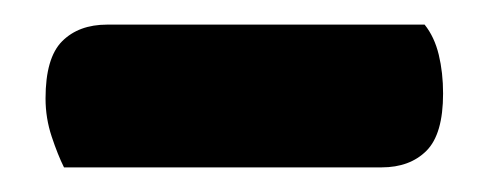

<svg xmlns="http://www.w3.org/2000/svg" viewBox="-20 -701 397 156"><path d="M32 -565Q27 -575 22 -590Q17 -605 17 -621Q17 -654 30.5 -667.5Q44 -681 67 -681H325Q333 -671 336.5 -656.5Q340 -642 340 -625Q340 -592 326.5 -578.5Q313 -565 290 -565Z"/></svg>

Font: Baloo Tammudu 2
Style: Bold
Weight: 700
Designer: Maithili Shingre, Omkar Shende and Ek Type
Foundry: Ek Type
Version: Version 1.640;hotconv 1.0.111;makeotfexe 2.5.65597; ttfautoh